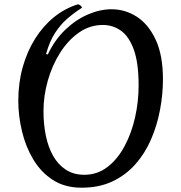

<svg xmlns="http://www.w3.org/2000/svg" viewBox="-20 -847 842 892"><path d="M359 25Q281 25 225.5 -11Q170 -47 134.5 -106.5Q99 -166 82 -237.5Q65 -309 65 -379Q65 -462 85.5 -535Q106 -608 143 -667Q180 -726 230.5 -767Q281 -808 342 -827Q349 -826 354.5 -821Q360 -816 361 -811Q326 -789 293.5 -761Q261 -733 235.5 -693.5Q210 -654 194 -596L202 -594Q235 -663 284 -709.5Q333 -756 389 -780Q445 -804 498 -804Q562 -804 616 -769Q670 -734 703.5 -662Q737 -590 737 -479Q737 -409 723.5 -337Q710 -265 682 -200Q654 -135 609.5 -84.5Q565 -34 503 -4.5Q441 25 359 25ZM372 -35Q432 -35 479 -71Q526 -107 558.5 -167.5Q591 -228 607.5 -301.5Q624 -375 624 -450Q624 -554 602 -615.5Q580 -677 542.5 -704Q505 -731 458 -731Q397 -731 346.5 -695.5Q296 -660 259 -601.5Q222 -543 202 -472Q182 -401 182 -330Q182 -270 193 -216.5Q204 -163 227 -122.5Q250 -82 286 -58.5Q322 -35 372 -35Z"/></svg>

Font: Merienda
Style: Regular
Weight: 400
Designer: Eduardo Rodriguez Tunni
Foundry: Eduardo Rodriguez Tunni
Version: Version 2.001